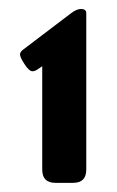

<svg xmlns="http://www.w3.org/2000/svg" viewBox="-20 -767 260 426"><path d="M159.7 -747.1Q171.4 -747.1 171.4 -737.8V-390.6Q171.4 -361.3 142.1 -361.3H103Q73.7 -361.3 73.7 -390.6V-620.1L64.5 -613.8Q57.6 -608.9 52.2 -608.9Q44.4 -608.9 34.2 -625Q24.4 -640.1 24.4 -646Q24.4 -651.9 31.7 -657.2L137.2 -737.3Q149.9 -747.1 159.7 -747.1Z"/></svg>

Font: Simply Serif
Style: Bold
Weight: 700
Designer: Wojciech Kalinowski "wmk69" (wmk69@o2.pl)
Foundry: Wojciech Kalinowski "wmk69" (wmk69@o2.pl)
Version: Version 1.0.0; 2022-02-18